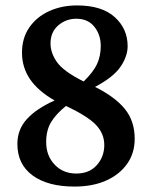

<svg xmlns="http://www.w3.org/2000/svg" viewBox="-20 -673 560 707"><path d="M166 -513Q166 -478 190 -444Q214 -410 288 -373Q324 -408 337.5 -437.5Q351 -467 351 -504Q351 -545 327.5 -574.5Q304 -604 261 -604Q223 -604 194.5 -579.5Q166 -555 166 -513ZM44 -143Q44 -196 79 -234.5Q114 -273 181 -303Q120 -338 90.5 -381.5Q61 -425 61 -479Q61 -533 88 -572Q115 -611 161 -632Q207 -653 264 -653Q355 -653 402.5 -610Q450 -567 450 -503Q450 -466 424 -427.5Q398 -389 330 -353Q404 -316 440 -271.5Q476 -227 476 -162Q476 -109 448 -69.5Q420 -30 370.5 -8Q321 14 254 14Q156 14 100 -27Q44 -68 44 -143ZM150 -150Q150 -100 181 -67Q212 -34 261 -34Q309 -34 336.5 -65Q364 -96 364 -139Q364 -181 333.5 -213Q303 -245 223 -283Q186 -253 168 -223Q150 -193 150 -150Z"/></svg>

Font: Source Serif Pro SemiBold
Style: Regular
Weight: 600
Designer: Frank Grießhammer
Foundry: Adobe Systems Incorporated
Version: Version 3.001;hotconv 1.0.111;makeotfexe 2.5.65597